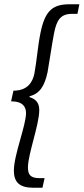

<svg xmlns="http://www.w3.org/2000/svg" viewBox="-20 -728 392 900"><path d="M135 152H179L189 107H165C123 107 111 91 111 57C111 -6 164 -143 164 -212C164 -241 153 -262 118 -273L119 -277C166 -289 189 -324 203 -390C214 -452 222 -513 233 -570C245 -634 264 -663 317 -663H343L352 -708H306C227 -708 191 -678 170 -575C156 -506 153 -446 141 -382C133 -345 111 -303 43 -303L32 -253C89 -253 102 -225 102 -198C102 -140 45 -2 45 72C45 126 72 152 135 152Z"/></svg>

Font: Source Sans Pro
Style: Italic
Weight: 400
Italic angle: -11°
Designer: Paul D. Hunt
Foundry: Adobe Systems Incorporated
Version: Version 3.006;hotconv 1.0.111;makeotfexe 2.5.65597